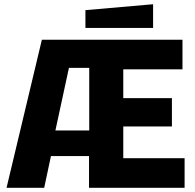

<svg xmlns="http://www.w3.org/2000/svg" viewBox="-20 -888 923 908"><path d="M11 0 178 -700H843V-560H563V-424H793V-290H563V-140H853V0H401V-150H221L189 0ZM242 -271H402V-567H306ZM384 -756V-840L704 -868V-756Z"/></svg>

Font: Tektur
Style: Bold
Weight: 700
Designer: Adam Jagosz
Foundry: Adam Jagosz
Version: Version 1.005;gftools[0.9.30]